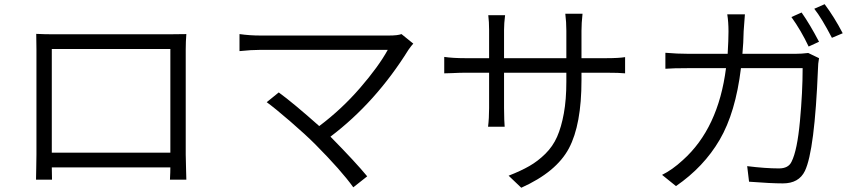

<svg xmlns="http://www.w3.org/2000/svg" viewBox="-20 -840 4040 903"><path d="M781.2 -609.4H223.6V-122.1H781.2ZM853.5 -607.4V-113.3Q853.5 -95.7 855 -47.4Q856.4 1 856.4 4.9H779.3Q779.3 1 779.8 -6.8Q780.3 -14.6 780.8 -28.8Q781.2 -43 781.2 -52.7H223.6L224.6 4.9H149.4Q149.4 0 150.4 -47.4Q151.4 -94.7 151.4 -113.3V-607.4Q151.4 -656.2 150.4 -680.7Q189.5 -678.7 236.3 -678.7H769.5Q827.1 -678.7 856.4 -679.7Q853.5 -644.5 853.5 -607.4Z M1868.2 -679.7 1923.8 -634.8Q1916 -627 1901.4 -606.4Q1747.1 -358.4 1534.2 -197.3Q1653.3 -76.2 1707 -10.7L1641.6 41Q1585 -38.1 1462.9 -161.1Q1418 -206.1 1345.7 -268.6Q1273.4 -331.1 1234.4 -359.4L1291 -405.3Q1359.4 -355.5 1481.4 -247.1Q1586.9 -326.2 1673.8 -426.8Q1760.7 -527.3 1803.7 -605.5H1205.1Q1162.1 -605.5 1106.4 -599.6V-679.7Q1154.3 -672.9 1205.1 -672.9H1808.6Q1850.6 -672.9 1868.2 -679.7Z M2714.8 -566.4H2831.1Q2890.6 -566.4 2919.9 -571.3V-495.1Q2893.6 -498 2832 -498H2714.8V-462.9Q2714.8 -253.9 2655.8 -142.6Q2596.7 -31.2 2431.6 43L2372.1 -13.7Q2429.7 -36.1 2469.7 -59.1Q2509.8 -82 2544.9 -116.7Q2580.1 -151.4 2600.1 -196.8Q2620.1 -242.2 2631.8 -306.6Q2643.6 -371.1 2643.6 -456.1V-498H2350.6V-332Q2350.6 -310.5 2351.6 -277.3L2353.5 -244.1H2275.4Q2280.3 -283.2 2280.3 -332V-498H2168Q2142.6 -498 2105.5 -496.1L2069.3 -495.1V-572.3Q2110.4 -566.4 2168 -566.4H2280.3V-699.2Q2280.3 -737.3 2276.4 -768.6H2355.5Q2350.6 -729.5 2350.6 -700.2V-566.4H2643.6V-695.3Q2643.6 -736.3 2638.7 -775.4H2719.7Q2714.8 -731.4 2714.8 -695.3Z M3471.7 -586.9H3719.7Q3750 -586.9 3781.2 -590.8L3832 -566.4Q3827.1 -539.1 3827.1 -517.6Q3811.5 -131.8 3765.6 -36.1Q3737.3 22.5 3662.1 22.5Q3606.4 22.5 3502.9 14.6L3494.1 -58.6Q3580.1 -47.9 3643.6 -47.9Q3688.5 -47.9 3703.1 -80.1Q3729.5 -132.8 3742.2 -270Q3754.9 -407.2 3754.9 -519.5H3464.8Q3439.5 -310.5 3364.7 -182.6Q3290 -54.7 3159.2 35.2L3093.8 -17.6Q3141.6 -41 3191.4 -86.9Q3358.4 -236.3 3394.5 -519.5H3220.7Q3143.6 -519.5 3109.4 -516.6V-591.8Q3165 -586.9 3219.7 -586.9H3402.3Q3406.2 -653.3 3406.2 -691.4Q3406.2 -737.3 3400.4 -772.5H3483.4Q3478.5 -714.8 3477.5 -693.4Q3476.6 -638.7 3471.7 -586.9ZM3702.1 -759.8 3750 -781.2Q3789.1 -725.6 3832 -643.6L3783.2 -621.1Q3747.1 -697.3 3702.1 -759.8ZM3809.6 -798.8 3858.4 -820.3Q3904.3 -758.8 3943.4 -683.6L3892.6 -662.1Q3843.8 -755.9 3809.6 -798.8Z"/></svg>

Font: Gen Shin Gothic Monospace Normal
Style: Regular
Weight: 350
Designer: [Source Han Sans]
Ryoko NISHIZUKA  (kana & ideographs); Paul D. Hunt (Latin, Greek & Cyrillic); Wenlong ZHANG  (bopomofo
Version: Version 1.002.20150607